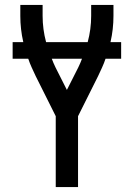

<svg xmlns="http://www.w3.org/2000/svg" viewBox="-20 -755 540 775"><path d="M205 0V-286L124 -448Q116 -465 108 -482.5Q100 -500 94 -518H31V-585H74Q68 -611 65 -637.5Q62 -664 62 -691V-735H152V-691Q152 -664 155.5 -637.5Q159 -611 166 -585H334Q341 -611 344.5 -637.5Q348 -664 348 -691V-735H438V-691Q438 -664 435 -637.5Q432 -611 426 -585H469V-518H406Q400 -500 392 -482.5Q384 -465 376 -448L295 -286V0ZM250 -392 296 -483Q300 -492 304 -500.5Q308 -509 311 -518H189Q192 -509 196 -500.5Q200 -492 204 -483Z"/></svg>

Font: Iosevka Curly Medium
Style: Regular
Weight: 500
Monospace: yes
Designer: Belleve Invis
Foundry: Belleve Invis
Version: Version 22.1.2; ttfautohint (v1.8.4)